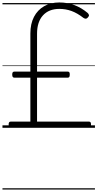

<svg xmlns="http://www.w3.org/2000/svg" viewBox="-20 -1035 789 1555"><path d="M66 0Q58 0 54 -6.5Q50 -13 50 -27Q50 -40 54.5 -45Q59 -50 66 -50H226V-406H96Q88 -406 83.5 -411.5Q79 -417 79 -431Q79 -445 83.5 -450Q88 -455 96 -455H226V-764Q226 -842 255 -898Q284 -954 337 -984.5Q390 -1015 460 -1015Q526 -1015 583 -993.5Q640 -972 690 -930Q697 -923 700 -914.5Q703 -906 693 -895Q684 -884 675.5 -883.5Q667 -883 656 -890Q606 -929 559 -946Q512 -963 461 -963Q376 -963 328 -910.5Q280 -858 280 -761V-455H529Q537 -455 541 -450Q545 -445 545 -432Q545 -417 541 -411.5Q537 -406 529 -406H280V-50H701Q709 -50 713 -45Q717 -40 717 -27Q717 -13 713.5 -6.5Q710 0 701 0ZM0 490H749V500H0ZM0 -20H749V0H0ZM0 -505H749V-500H0ZM0 -1010H749V-1000H0Z"/></svg>

Font: Playwrite ES Deco Guides
Style: Regular
Weight: 400
Designer: Veronika Burian, José Scaglione
Foundry: TypeTogether
Version: Version 1.003